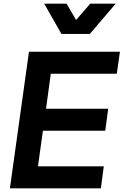

<svg xmlns="http://www.w3.org/2000/svg" viewBox="-20 -1027 674 1047"><path d="M34 0 138 -745H634L617 -625H257L231 -434H570L554 -314H214L187 -120H546L530 0ZM315 -842 221 -1007H343L395 -918L472 -1007H611L470 -842Z"/></svg>

Font: Plus Jakarta Sans
Style: Bold Italic
Weight: 700
Italic angle: -8°
Designer: Gumpita Rahayu
Foundry: Tokotype
Version: Version 2.071; ttfautohint (v1.8.4.7-5d5b);gftools[0.9.29]